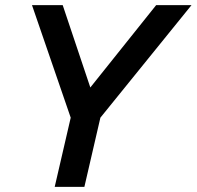

<svg xmlns="http://www.w3.org/2000/svg" viewBox="-20 -724 762 744"><path d="M330 -385 585 -704H722L369 -268L307 0H192L254 -268L104 -704H223Z"/></svg>

Font: CBA Beacon Sans Bold
Style: Italic
Weight: 700
Italic angle: -13°
Designer: Wei Huang
Foundry: Wei Huang
Version: Version 1.002